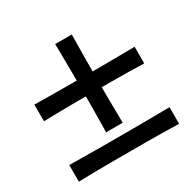

<svg xmlns="http://www.w3.org/2000/svg" viewBox="-131 -768 833 831"><g transform="rotate(-30 285.5 -352.5)"><path d="M536 -454V-371Q461 -373 373.5 -373.5Q286 -374 198 -373.5Q110 -373 35 -371V-454Q110 -453 198 -452.5Q286 -452 373.5 -452.5Q461 -453 536 -454ZM327 -195H244Q248 -416 244 -636H327Q323 -416 327 -195ZM536 -152V-69Q461 -71 373.5 -71.5Q286 -72 198 -71.5Q110 -71 35 -69V-152Q110 -151 198 -150.5Q286 -150 373.5 -150.5Q461 -151 536 -152Z"/></g></svg>

Font: Ruwudu
Style: Bold
Weight: 700
Designer: Becca Hirsbrunner Spalinger
Foundry: SIL International
Version: Version 3.000